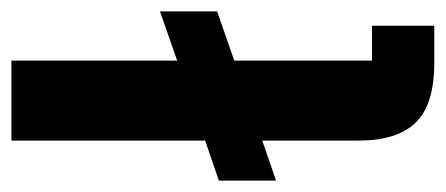

<svg xmlns="http://www.w3.org/2000/svg" viewBox="-252 -538 780 336"><g transform="rotate(-90 138.0 -370.0)"><path d="M261 0H196Q123 0 91.5 -32.5Q60 -65 60 -132V-301L-10 -277V-377L60 -401V-740H200V-450L286 -480V-380L200 -350V-109H261Z"/></g></svg>

Font: IBM Plex Sans Cond
Style: Bold
Weight: 700
Width: 3
Designer: Mike Abbink, Paul van der Laan, Pieter van Rosmalen
Foundry: Bold Monday
Version: Version 1.3